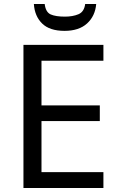

<svg xmlns="http://www.w3.org/2000/svg" viewBox="-20 -938 596 958"><path d="M496 0H97V-714H496V-635H187V-412H478V-334H187V-79H496ZM460 -918Q455 -858 414.5 -821Q374 -784 302 -784Q228 -784 190.5 -820.5Q153 -857 149 -918H203Q208 -877 233 -866Q258 -855 304 -855Q343 -855 371.5 -867Q400 -879 405 -918Z"/></svg>

Font: Noto Sans Living
Style: Regular
Weight: 400
Designer: Monotype Design Team
Foundry: Monotype Imaging Inc.
Version: Version 2.013; ttfautohint (v1.8.4.7-5d5b)